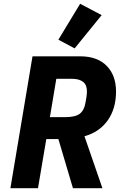

<svg xmlns="http://www.w3.org/2000/svg" viewBox="-20 -996 640 1016"><path d="M181 0H35L152 -698H404Q495 -698 544.5 -647.5Q594 -597 594 -512Q594 -421 550 -359Q506 -297 427 -275L522 0H366L289 -260H225ZM324 -376Q378 -376 402 -394Q426 -412 433 -456L437 -480Q440 -498 440 -513Q440 -547 419.5 -563Q399 -579 361 -579H278L244 -376ZM375 -740 289 -786 404 -976 518 -916Z"/></svg>

Font: iA Writer Mono V
Style: Regular
Weight: 400
Italic angle: -9.5°
Designer: Mike Abbink, Paul van der Laan, Pieter van Rosmalen
Foundry: Bold Monday
Version: Version 2.000